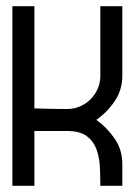

<svg xmlns="http://www.w3.org/2000/svg" viewBox="-20 -600 435 620"><path d="M375 -355Q375 -310 350.5 -273.5Q326 -237 291 -213Q326 -188 350.5 -152Q375 -116 375 -71V0H304Q304 -30 302.5 -61Q301 -92 291.5 -118Q282 -144 260 -160.5Q238 -177 197 -177H91V0H20V-580H91V-250Q117 -249 144 -248.5Q171 -248 197 -248Q219 -248 238.5 -256.5Q258 -265 272.5 -279.5Q287 -294 295.5 -313.5Q304 -333 304 -355V-580H375V-355Z"/></svg>

Font: Googee
Style: Regular
Weight: 400
Designer: Peter Wiegel
Foundry: CATFonts Peter Wiegel
Version: 1.000